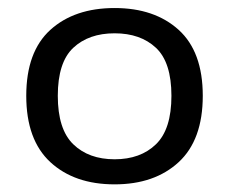

<svg xmlns="http://www.w3.org/2000/svg" viewBox="-20 -768 585 490"><path d="M272.5 -297.5Q170 -297.5 108.5 -354.2Q47 -411 47 -523.5Q47 -636 108.5 -691.8Q170 -747.5 272.5 -747.5Q374.5 -747.5 436 -691.8Q497.5 -636 497.5 -523.5Q497.5 -411 436 -354.2Q374.5 -297.5 272.5 -297.5ZM272.5 -361.5Q338.5 -361.5 378 -399.8Q417.5 -438 417.5 -523.5Q417.5 -609 378 -646Q338.5 -683 272.5 -683Q206.5 -683 167 -646Q127.5 -609 127.5 -523.5Q127.5 -438 167 -399.8Q206.5 -361.5 272.5 -361.5Z"/></svg>

Font: Encode Sans Exp
Style: Regular
Weight: 400
Width: 7
Designer: Multiple Designers
Foundry: Impallari Type
Version: Version 3.002; ttfautohint (v1.8.3) -l 8 -r 50 -G 200 -x 14 